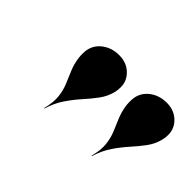

<svg xmlns="http://www.w3.org/2000/svg" viewBox="-59 -935 665 665"><g transform="rotate(45 273.0 -603.0)"><path d="M543 -659Q536 -631 519 -608Q502 -585 481.2 -562Q460.5 -539 441.5 -511.2Q422.5 -483.5 411 -446H409Q418.5 -482 415.8 -508.8Q413 -535.5 403.8 -558Q394.5 -580.5 384.8 -603.2Q375 -626 371 -654Q370.5 -659.5 370.2 -665Q370 -670.5 370 -675Q370 -713.5 397.2 -736.8Q424.5 -760 464 -760Q499.5 -760 522.8 -738Q546 -716 546 -685Q546 -669.5 543 -659ZM310 -659Q303 -631 286 -608Q269 -585 248.2 -562Q227.5 -539 208.5 -511.2Q189.5 -483.5 178 -446H176Q185.5 -482 182.8 -508.8Q180 -535.5 170.8 -558Q161.5 -580.5 151.8 -603.2Q142 -626 138 -654Q137.5 -659.5 137.2 -665Q137 -670.5 137 -675Q137 -713.5 164.2 -736.8Q191.5 -760 231 -760Q266.5 -760 289.8 -738Q313 -716 313 -685Q313 -669.5 310 -659Z"/></g></svg>

Font: Bodoni* 96
Style: Bold Italic
Weight: 700
Italic angle: -13°
Version: Version 2.2